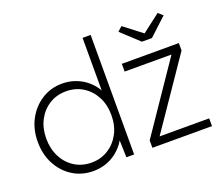

<svg xmlns="http://www.w3.org/2000/svg" viewBox="-122 -923 1298 1117"><g transform="rotate(-20 527.0 -365.0)"><path d="M32 -260Q32 -339 65.5 -400Q99 -461 155 -496Q211 -531 280 -531Q320 -531 356 -519Q392 -507 421 -485.5Q450 -464 471 -435Q492 -406 501 -372L484 -389V-740H534V0H486L482 -135L501 -149Q492 -116 471 -87Q450 -58 421 -36Q392 -14 356 -2Q320 10 280 10Q209 10 153 -25Q97 -60 64.5 -121Q32 -182 32 -260ZM488 -261Q488 -325 462 -374.5Q436 -424 390.5 -452.5Q345 -481 287 -481Q228 -481 182.5 -452.5Q137 -424 111 -374.5Q85 -325 85 -261Q85 -198 110.5 -148Q136 -98 181.5 -69Q227 -40 287 -40Q344 -40 389.5 -68.5Q435 -97 461.5 -146.5Q488 -196 488 -261ZM647 0V-46L937 -472H647V-520H1000V-474L709 -48H1016V0ZM801 -601 692 -702 720 -727 832 -641 944 -727 972 -702 863 -601Z"/></g></svg>

Font: Mach ExtraLight
Style: Regular
Weight: 250
Version: Version 1.002